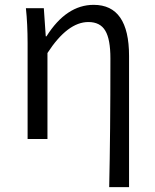

<svg xmlns="http://www.w3.org/2000/svg" viewBox="-20 -574 639 793"><path d="M431 199Q436 -22 436 -333Q436 -412 415 -447Q394 -483 345 -483Q259 -483 176 -355V0H94V-395Q94 -475 87 -540H161L169 -424H172Q254 -554 367 -554Q513 -554 513 -343V199Z"/></svg>

Font: Source Han Sans CN Normal
Style: Regular
Weight: 350
Designer: Ryoko NISHIZUKA 西塚涼子 (kana, bopomofo & ideographs); Paul D. Hunt (Latin, Greek & Cyrillic); Sandoll Communications 산돌커뮤니
Foundry: Adobe
Version: Version 2.004;hotconv 1.0.118;makeotfexe 2.5.65603